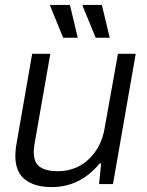

<svg xmlns="http://www.w3.org/2000/svg" viewBox="-20 -743 593 775"><path d="M366.2 -590.8 313 -720.2 314.9 -723.1H391.1L422.9 -590.8ZM234.9 -590.8 182.1 -720.2 184.1 -723.1H262.2L293.9 -590.8ZM188 12.2Q120.1 12.2 81.1 -18.3Q42 -48.8 42 -113.8Q42 -139.6 47.9 -169.9L109.9 -525.9H183.1L121.1 -171.9Q116.2 -146.5 116.2 -130.9Q116.2 -85.9 141.8 -68.8Q167.5 -51.8 214.8 -51.8Q256.3 -51.8 294.4 -69.8Q332.5 -87.9 362.3 -127.7Q392.1 -167.5 401.9 -223.1L456.1 -525.9H527.8L436 0H379.9L388.2 -83H381.8Q303.7 12.2 188 12.2Z"/></svg>

Font: Archivo Light
Style: Italic
Weight: 300
Italic angle: -10°
Designer: Hector Gatti
Foundry: Omnibus-Type
Version: Version 2.001